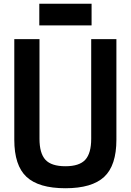

<svg xmlns="http://www.w3.org/2000/svg" viewBox="-20 -988 695 1021"><path d="M467 -853ZM467 -853H189V-968H467ZM328 13Q186 13 121 -47.5Q56 -108 56 -245V-780H190V-250Q190 -173 221.5 -138.5Q253 -104 328 -104Q402 -104 433.5 -138.5Q465 -173 465 -250V-780H599V-245Q599 -108 534 -47.5Q469 13 328 13Z"/></svg>

Font: Tanohe Sans SemiBold
Style: Regular
Weight: 600
Designer: Village Type and Design LLC & Cristiano Sobral
Foundry: Cooper Hewitt Smithsonian Design Museum
Version: Version 1.00;September 29, 2021;FontCreator 13.0.0.2655 64-b